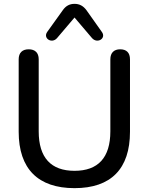

<svg xmlns="http://www.w3.org/2000/svg" viewBox="-20 -968 773 997"><path d="M367 -877 458 -770C486 -739 533 -769 509 -802L429 -915C412 -938 392 -948 367 -948C342 -948 322 -938 306 -915L225 -802C202 -769 249 -739 276 -770ZM367 9C556 9 655 -91 655 -284V-660C655 -694 637 -712 604 -712C572 -712 553 -694 553 -660V-286C553 -149 489 -81 367 -81C245 -81 181 -149 181 -286V-660C181 -694 162 -712 129 -712C96 -712 77 -694 77 -660V-284C77 -91 178 9 367 9Z"/></svg>

Font: Nunito SemiBold
Style: Regular
Weight: 600
Designer: Vernon Adams
Foundry: Vernon Adams
Version: Version 3.602